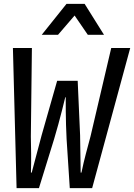

<svg xmlns="http://www.w3.org/2000/svg" viewBox="-20 -976 696 996"><path d="M66 0 47 -727H145.5L140 -268.5Q141 -221.5 141.5 -177.8Q142 -134 140.5 -80.5H144.5L196 -274.5L276.5 -557H383L395.5 -274.5L398.5 -80.5H402.5Q414 -135.5 425.5 -178.5Q437 -221.5 449.5 -268.5L557 -727H655.5L458 0H342L325.5 -254Q323.5 -293.5 322.5 -328.2Q321.5 -363 321.2 -398Q321 -433 321 -471.5H318.5Q311 -440.5 302 -404.8Q293 -369 282.5 -330.8Q272 -292.5 260.5 -254L182 0ZM196.5 -795.5 325 -956H419L519.5 -795.5H435.5L367 -895.5L281 -795.5Z"/></svg>

Font: Spline Sans Mono
Style: Italic
Weight: 400
Italic angle: -4°
Monospace: yes
Designer: Eben Sorkin, Mirko Velimirovic
Foundry: Sorkin Type
Version: Version 1.004